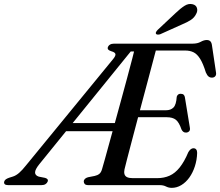

<svg xmlns="http://www.w3.org/2000/svg" viewBox="-71 -916 1089 950"><path d="M647 -700 623.5 -660.5 576 -661.5 123.5 -103.5Q102.5 -77.5 102.5 -62.8Q102.5 -48 121 -42L151.5 -36Q159.5 -34 163.5 -29.5Q167.5 -25 165 -18Q162 -10 154.2 -5Q146.5 0 134 0H-31Q-43 0 -47.8 -5Q-52.5 -10 -50 -18Q-48 -24.5 -42 -28.8Q-36 -33 -26 -36.5L-7 -42.5Q8.5 -47.5 23.8 -60.8Q39 -74 58 -98L488.5 -623.5Q502.5 -640.5 500 -649Q497.5 -657.5 481 -662Q469.5 -665.5 465 -670.2Q460.5 -675 462.5 -682Q465.5 -690.5 473.2 -695.2Q481 -700 493 -700ZM255.5 -307H522.5L513.5 -267H236ZM571.5 -370.5H751Q774 -370.5 787.5 -384.2Q801 -398 803.5 -437.5Q806 -445 810.8 -448.5Q815.5 -452 822.5 -452Q833 -452 838 -447Q843 -442 844 -433.5L868 -287Q871 -273 865.2 -266.8Q859.5 -260.5 850 -260Q842 -259.5 836.2 -263.8Q830.5 -268 827 -275.5Q815 -311 799 -323.5Q783 -336 754 -336H560.5ZM719 0H366.5Q353.5 0 348.5 -5.2Q343.5 -10.5 343.5 -18Q343.5 -25.5 349.2 -31Q355 -36.5 364.5 -39L397.5 -45.5Q411.5 -48.5 420.5 -55.8Q429.5 -63 434 -79.5Q438.5 -94.5 448 -128.5Q457.5 -162.5 470.2 -209.2Q483 -256 498 -310Q513 -364 528.2 -420.2Q543.5 -476.5 557.8 -529.2Q572 -582 583.5 -626.2Q595 -670.5 602 -700H881.5Q906 -700 922 -709Q938 -718 952 -718Q963 -718 969.2 -712.2Q975.5 -706.5 977.5 -693.5L997.5 -559.5Q1000 -547 995 -540Q990 -533 980.5 -532Q969.5 -531 961.8 -536.8Q954 -542.5 947.5 -557.5Q934 -601.5 919.2 -625Q904.5 -648.5 886.8 -657.2Q869 -666 845.5 -666H700Q692.5 -638.5 681.8 -597.2Q671 -556 657.8 -506.8Q644.5 -457.5 630.5 -404.8Q616.5 -352 603 -301Q589.5 -250 577.8 -205.5Q566 -161 557.5 -127.8Q549 -94.5 545 -78Q542 -64 545 -54Q548 -44 558.2 -39.2Q568.5 -34.5 586.5 -34.5H706Q741 -34.5 768.2 -46.8Q795.5 -59 818.2 -87.5Q841 -116 861 -163.5Q872.5 -182.5 886 -182.5Q895 -182.5 899.8 -176.5Q904.5 -170.5 904.5 -159.5Q903.5 -124.5 893.2 -93Q883 -61.5 865.8 -37.5Q848.5 -13.5 826 0Q803.5 13.5 779 13.5Q763.5 13.5 750.5 6.8Q737.5 0 719 0ZM798 -851.5Q822 -874.5 842 -887.2Q862 -900 882 -895Q899 -891 903.5 -876.5Q908 -862 899.5 -847Q891 -829 873.5 -817.5Q856 -806 830.5 -795.5L721.5 -746.5Q715.5 -744.5 709.2 -744.8Q703 -745 700.5 -749Q698.5 -753.5 701.8 -758.8Q705 -764 710 -769Z"/></svg>

Font: Fraunces
Style: Italic
Weight: 400
Italic angle: -16°
Version: Version 1.000;[b76b70a41]